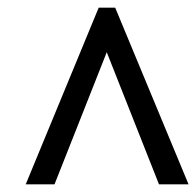

<svg xmlns="http://www.w3.org/2000/svg" viewBox="-20 -734 511 500"><path d="M47 -254 237 -714H280L471 -254H394L258 -598L122 -254Z"/></svg>

Font: Noto Serif Tamil Condensed Black
Style: Italic
Weight: 900
Width: 3
Italic angle: -12°
Designer: Indian Type Foundry, Tom Grace, and the Monotype Design Team
Foundry: Monotype Imaging Inc.
Version: Version 2.003; ttfautohint (v1.8.4.7-5d5b)